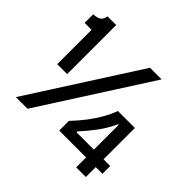

<svg xmlns="http://www.w3.org/2000/svg" viewBox="-181 -876 1096 1096"><g transform="rotate(45 367.0 -328.0)"><path d="M82 -300V-577H26V-647Q54 -647 71 -657.5Q88 -668 92 -696H162V-300ZM48 0 471 -660H565L142 0ZM358 -40V-118Q397 -159 427 -198.5Q457 -238 479.5 -277.5Q502 -317 516 -356H653V40H575V-303H570Q544 -246 508 -198Q472 -150 434 -109V-103H707V-40Z"/></g></svg>

Font: Bricolage Grotesque 72pt
Style: Regular
Weight: 400
Version: Version 1.001;gftools[0.9.33.dev8+g029e19f]